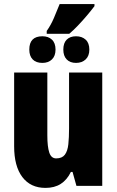

<svg xmlns="http://www.w3.org/2000/svg" viewBox="-20 -907 569 937"><path d="M208 -756Q228 -784 243 -819Q258 -854 271 -887H441V-877Q426 -857 404.5 -831.5Q383 -806 360.5 -782.5Q338 -759 318 -742H208ZM187 -600Q156 -600 139.5 -617Q123 -634 123 -665Q123 -730 187 -730Q216 -730 233.5 -713.5Q251 -697 251 -665Q251 -634 233.5 -617Q216 -600 187 -600ZM351 -600Q322 -600 305.5 -617Q289 -634 289 -665Q289 -697 305.5 -713.5Q322 -730 351 -730Q380 -730 398 -713.5Q416 -697 416 -665Q416 -634 398 -617Q380 -600 351 -600ZM479 -553V0H353L334 -68H326Q307 -29 276.5 -9.5Q246 10 202 10Q129 10 89 -43Q49 -96 49 -193V-553H211V-246Q211 -191 220.5 -162.5Q230 -134 254 -134Q283 -134 296.5 -152Q310 -170 313.5 -203Q317 -236 317 -280V-553Z"/></svg>

Font: Noto Sans ExtraCondensed Black
Style: Regular
Weight: 900
Width: 2
Designer: Monotype Design Team
Foundry: Monotype Imaging Inc.
Version: Version 2.013; ttfautohint (v1.8.4.7-5d5b)